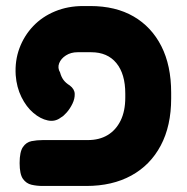

<svg xmlns="http://www.w3.org/2000/svg" viewBox="-20 -607 618 636"><path d="M121 9Q102 9 84.5 5Q67 1 56 -14.5Q45 -30 45 -67Q45 -104 56 -120Q67 -136 84.5 -139.5Q102 -143 122 -143H271Q309 -143 336.5 -159.5Q364 -176 379.5 -207.5Q395 -239 395 -284V-297Q395 -362 365.5 -398Q336 -434 282 -434H237Q215 -434 198.5 -423.5Q182 -413 176 -397.5Q170 -382 179 -367Q183 -352 190.5 -342Q198 -332 211 -324Q227 -312 227.5 -296Q228 -280 220 -263.5Q212 -247 201 -234.5Q190 -222 182 -218Q163 -203 138.5 -208Q114 -213 90.5 -233Q67 -253 51 -285.5Q35 -318 32 -358Q29 -406 44.5 -447.5Q60 -489 90 -520.5Q120 -552 162.5 -569.5Q205 -587 255 -587H279Q363 -587 422.5 -552.5Q482 -518 514.5 -454Q547 -390 547 -300V-281Q547 -190 512.5 -125Q478 -60 415 -25.5Q352 9 266 9Z"/></svg>

Font: Fredoka Light SemiBold
Style: Regular
Weight: 600
Version: Version 2.001